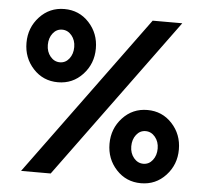

<svg xmlns="http://www.w3.org/2000/svg" viewBox="-52 -771 889 833"><g transform="rotate(5 393.0 -354.0)"><path d="M303 -669.5Q346 -623 346 -557Q346 -491 302.5 -444Q259 -397 194.5 -397Q130 -397 87 -443.5Q44 -490 44 -556Q44 -622 87.5 -669Q131 -716 195.5 -716Q260 -716 303 -669.5ZM710 -699 198 0H69L581 -699ZM236 -504.5Q252 -525 252 -555Q252 -585 235 -605.5Q218 -626 193.5 -626Q169 -626 153 -605.5Q137 -585 137 -555Q137 -525 154 -504.5Q171 -484 195.5 -484Q220 -484 236 -504.5ZM700 -264.5Q743 -218 743 -152Q743 -86 699.5 -39Q656 8 591.5 8Q527 8 484 -38.5Q441 -85 441 -151Q441 -217 484.5 -264Q528 -311 592.5 -311Q657 -311 700 -264.5ZM635 -97.5Q651 -118 651 -148Q651 -178 634 -198.5Q617 -219 592.5 -219Q568 -219 552 -198.5Q536 -178 536 -148Q536 -118 553 -97.5Q570 -77 594.5 -77Q619 -77 635 -97.5Z"/></g></svg>

Font: Montreal
Style: Regular
Weight: 400
Designer: Julieta Ulanovsky, usr_local_share
Foundry: Julieta Ulanovsky, usr_local_share
Version: Version 2.001